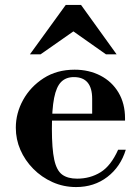

<svg xmlns="http://www.w3.org/2000/svg" viewBox="-20 -744 566 777"><path d="M288 13Q237 13 192.5 -7Q148 -27 114.5 -61Q81 -95 62.5 -137.5Q44 -180 44 -227Q44 -286 73.5 -339.5Q103 -393 156.5 -427.5Q210 -462 282 -462Q340 -462 386.5 -438Q433 -414 459.5 -369.5Q486 -325 486 -265V-256H146V-284H353V-344Q353 -432 279 -432Q247 -432 227.5 -412.5Q208 -393 199 -347.5Q190 -302 190 -223Q190 -142 199.5 -98Q209 -54 231.5 -37.5Q254 -21 292 -21Q345 -21 387 -47Q429 -73 458 -138H489Q468 -69 414.5 -28Q361 13 288 13ZM101 -524 246 -724H308L452 -524H409L277 -617L144 -524Z"/></svg>

Font: Libre Bodoni SemiBold
Style: Regular
Weight: 600
Designer: Pablo Impallari, Rodrigo Fuenzalida
Foundry: Impallari Type
Version: Version 2.005;gftools[0.9.23]